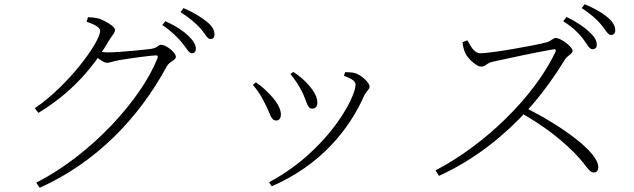

<svg xmlns="http://www.w3.org/2000/svg" viewBox="-20 -830 2990 905"><path d="M884 -579C896 -579 903 -586 903 -600C903 -620 892 -638 866 -663C844 -684 809 -708 759 -730L745 -712C787 -684 816 -655 837 -630C859 -603 870 -579 884 -579ZM151 31 167 55C431 -63 633 -271 766 -517C779 -541 809 -546 809 -562C809 -583 762 -619 740 -619C725 -619 723 -604 694 -600C667 -596 541 -583 487 -583C475 -583 460 -585 440 -588L426 -568C448 -551 469 -534 484 -534C496 -534 518 -542 539 -546C578 -553 693 -569 715 -569C723 -569 726 -566 722 -555C646 -362 410 -101 151 31ZM144 -320 161 -298C300 -382 410 -494 493 -638C508 -663 522 -674 522 -690C522 -705 479 -730 451 -741C432 -747 412 -748 395 -749L388 -728C424 -715 452 -702 452 -685C452 -630 298 -423 144 -320ZM972 -646C984 -646 991 -653 991 -668C991 -688 980 -708 952 -730C929 -748 894 -771 845 -792L831 -773C875 -744 900 -723 924 -697C947 -672 956 -646 972 -646Z M1248 29 1261 48C1496 -54 1628 -224 1697 -380C1708 -403 1722 -407 1722 -422C1722 -441 1682 -478 1651 -486C1635 -490 1620 -489 1607 -490L1601 -473C1643 -457 1656 -446 1656 -432C1656 -367 1521 -116 1248 29ZM1282 -262C1297 -262 1304 -274 1304 -291C1304 -316 1287 -348 1253 -384C1236 -402 1211 -426 1186 -442L1172 -430C1192 -407 1210 -380 1225 -350C1254 -297 1255 -262 1282 -262ZM1451 -318C1466 -318 1476 -327 1476 -345C1476 -374 1458 -404 1433 -431C1413 -454 1391 -473 1362 -491L1349 -481C1371 -455 1387 -429 1401 -403C1425 -358 1427 -318 1451 -318Z M2772 -598C2784 -598 2793 -604 2793 -619C2793 -639 2782 -658 2756 -681C2734 -702 2699 -727 2650 -750L2635 -730C2677 -703 2704 -678 2726 -650C2747 -623 2757 -598 2772 -598ZM2033 -27 2049 -1C2228 -82 2369 -204 2462 -306C2542 -393 2608 -492 2642 -548C2655 -570 2679 -575 2679 -591C2679 -609 2624 -651 2599 -651C2587 -651 2577 -636 2558 -631C2500 -615 2294 -579 2245 -579C2212 -579 2197 -618 2183 -640L2160 -631C2163 -603 2171 -583 2176 -574C2188 -553 2225 -516 2248 -516C2270 -516 2271 -532 2302 -539C2358 -551 2502 -583 2586 -597C2597 -599 2603 -597 2598 -585C2500 -377 2268 -149 2033 -27ZM2778 -17C2794 -17 2800 -27 2800 -42C2800 -116 2621 -239 2458 -322L2437 -297C2528 -245 2606 -190 2685 -112C2746 -50 2756 -17 2778 -17ZM2860 -665C2872 -665 2880 -672 2880 -687C2880 -707 2870 -726 2843 -749C2820 -769 2784 -790 2736 -810L2722 -792C2764 -764 2790 -741 2812 -716C2834 -690 2845 -665 2860 -665Z"/></svg>

Font: Source Han Serif CN VF
Style: Regular
Weight: 250
Designer: Ryoko NISHIZUKA 西塚涼子 (kana & ideographs); Frank Grießhammer (Latin, Greek & Cyrillic); Wenlong ZHANG 张文龙 (bopomofo); San
Foundry: Adobe
Version: Version 2.002;hotconv 1.1.0;makeotfexe 2.6.0